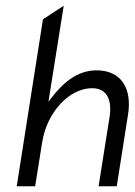

<svg xmlns="http://www.w3.org/2000/svg" viewBox="-20 -656 467 666"><path d="M102 -10 126 -161C135 -218 160 -264 190 -296C217 -325 255 -350 300 -350C353 -350 369 -306 360 -250L322 -10H385L424 -258C439 -351 399 -412 315 -412C247 -412 197 -367 158 -316L148 -303L201 -636L129 -589L38 -10Z"/></svg>

Font: Charger Pro
Style: LitNarObl
Weight: 300
Designer: Jasper
Foundry: Cannot Into Space Fonts
Version: Version 1.09